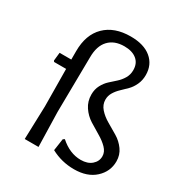

<svg xmlns="http://www.w3.org/2000/svg" viewBox="-168 -825 899 953"><g transform="rotate(30 282.0 -348.0)"><path d="M307 -704Q383 -704 425 -669Q467 -634 467 -575Q467 -545 455.5 -520Q444 -495 427 -478Q410 -461 393.5 -445.5Q377 -430 365.5 -411Q354 -392 354 -370Q354 -341 374.5 -318Q395 -295 424.5 -278Q454 -261 484 -243Q514 -225 534.5 -196.5Q555 -168 555 -131Q555 -73 511 -32.5Q467 8 391 8Q320 8 259 -25L269 -93L278 -99Q334 -49 397 -49Q436 -49 459 -69Q482 -89 482 -118Q482 -143 461.5 -164Q441 -185 411.5 -202Q382 -219 352 -238Q322 -257 301.5 -287.5Q281 -318 281 -357Q281 -387 293.5 -410.5Q306 -434 323.5 -450Q341 -466 358.5 -481.5Q376 -497 388.5 -518Q401 -539 401 -565Q401 -604 375 -625Q349 -646 304 -646Q247 -646 215 -612Q183 -578 183 -513L179 -198L184 0H105L111 -190L109 -404H40L36 -410L41 -457H108V-505Q108 -600 161 -652Q214 -704 307 -704Z"/></g></svg>

Font: Alegreya Sans SC
Style: Regular
Weight: 400
Designer: Juan Pablo del Peral
Foundry: Huerta Tipografica
Version: Version 2.007